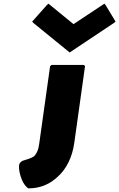

<svg xmlns="http://www.w3.org/2000/svg" viewBox="-20 -875 652 1050"><path d="M262 -520 254 -513 194 -86C190 -54 180 -35 167 -21C148 -7 123 -3 102 5C101 5 100 6 99 7L91 14C73 30 92 107 116 137L117 138L123 145C128 151 133 155 138 155C195 155 245 135 285 101L286 100L294 93C343 50 375 -15 386 -92L445 -513L439 -520ZM245 -855 237 -848 156 -757 162 -750 361 -588 604 -750 612 -757 557 -848 551 -855 382 -743Z"/></svg>

Font: Hussar Woodtype
Style: BlkObl
Weight: 900
Foundry: Cannot Into Space Fonts
Version: Version 1.07